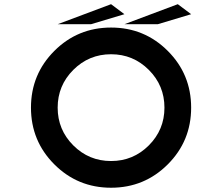

<svg xmlns="http://www.w3.org/2000/svg" viewBox="-20 -879 1040 899"><path d="M500 -125Q603.5 -125 676.8 -198.2Q750 -271.5 750 -375Q750 -478.5 676.8 -551.8Q603.5 -625 500 -625Q396.5 -625 323.2 -551.8Q250 -478.5 250 -375Q250 -271.5 323.2 -198.2Q396.5 -125 500 -125ZM500 0Q343.8 0 234.4 -109.4Q125 -218.8 125 -375Q125 -531.2 234.4 -640.6Q343.8 -750 500 -750Q656.2 -750 765.6 -640.6Q875 -531.2 875 -375Q875 -218.8 765.6 -109.4Q656.2 0 500 0ZM562.5 -765.6 812.5 -859.4 875 -812.5 718.8 -765.6ZM250 -765.6 500 -859.4 562.5 -812.5 406.2 -765.6Z"/></svg>

Font: Xanmono
Style: Regular
Weight: 400
Designer: GGBotNet
Foundry: GGBotNet
Version: 1.00